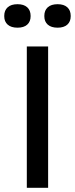

<svg xmlns="http://www.w3.org/2000/svg" viewBox="-67 -890 355 910"><path d="M60.1 -669.9H161.1V0H60.1ZM-46.9 -813V-814.9Q-46.9 -840.8 -30.5 -855.5Q-14.2 -870.1 16.1 -870.1Q45.9 -870.1 62 -855.5Q78.1 -840.8 78.1 -814.9V-813Q78.1 -787.6 62 -773.2Q45.9 -758.8 16.1 -758.8Q-14.2 -758.8 -30.5 -773.2Q-46.9 -787.6 -46.9 -813ZM143.1 -813V-814.9Q143.1 -840.8 159.4 -855.5Q175.8 -870.1 206.1 -870.1Q235.8 -870.1 252 -855.5Q268.1 -840.8 268.1 -814.9V-813Q268.1 -787.6 252 -773.2Q235.8 -758.8 206.1 -758.8Q175.8 -758.8 159.4 -773.2Q143.1 -787.6 143.1 -813Z"/></svg>

Font: LT Wave
Style: Regular
Weight: 400
Designer: Daniel Lyons
Version: Version 2.5 (Glyphs App)